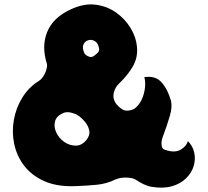

<svg xmlns="http://www.w3.org/2000/svg" viewBox="-20 -846 959 886"><path d="M847 -195Q870 -172 876.5 -141Q883 -110 873.5 -79Q864 -48 838.5 -23Q813 2 773 13.5Q733 25 679 16Q661 13 642.5 4Q624 -5 604 -18Q594 -25 565 -26.5Q536 -28 511 -17Q472 2 427.5 6.5Q383 11 327 13Q242 16 183.5 -10.5Q125 -37 91 -82Q57 -127 45.5 -182Q34 -237 44 -293Q54 -349 83.5 -396.5Q113 -444 160 -473Q172 -481 181.5 -496.5Q191 -512 195 -528Q199 -544 196 -553Q171 -633 198 -699Q225 -765 305 -802Q366 -831 419.5 -824.5Q473 -818 514.5 -789Q556 -760 582 -717.5Q608 -675 612 -631Q617 -581 593 -539.5Q569 -498 528 -459Q512 -443 506.5 -423Q501 -403 505 -390Q512 -363 542 -343Q556 -333 575 -336Q594 -339 604 -347Q624 -364 635 -389Q646 -414 649 -441.5Q652 -469 646 -490Q697 -498 725.5 -466Q754 -434 769 -381Q776 -354 763.5 -310.5Q751 -267 731 -214Q724 -196 725.5 -178Q727 -160 738 -156Q784 -139 812 -154.5Q840 -170 847 -195ZM370 -599Q378 -589 391 -584.5Q404 -580 415 -589Q426 -597 432.5 -604.5Q439 -612 437 -623Q433 -647 418 -656Q403 -665 387.5 -660.5Q372 -656 365 -640.5Q358 -625 370 -599ZM339 -314Q331 -320 311 -325.5Q291 -331 276 -326Q242 -313 234.5 -288Q227 -263 239 -236Q251 -209 276.5 -191Q302 -173 334 -174Q349 -175 363.5 -185.5Q378 -196 386.5 -212Q395 -228 392 -243Q388 -265 371.5 -284.5Q355 -304 339 -314Z"/></svg>

Font: Potta One
Style: Regular
Weight: 400
Designer: 108,108go
Foundry: Font Zone 108
Version: Version 1.000